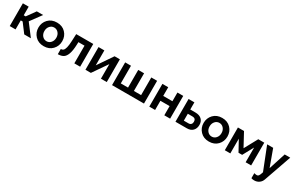

<svg xmlns="http://www.w3.org/2000/svg" viewBox="200 -2068 5834 3831"><g transform="rotate(30 3116.5 -152.0)"><path d="M61 0V-524H195V-326H240L382 -524H528L342 -271L548 0H395L238 -208H195V0Z M571 -261Q571 -375 646.5 -454Q722 -533 846 -533Q970 -533 1045 -454Q1120 -375 1120 -261Q1120 -148 1045 -69Q970 10 846 10Q722 10 646.5 -69.5Q571 -149 571 -261ZM748.5 -148.5Q788 -104 846 -104Q904 -104 943.5 -149Q983 -194 983 -262Q983 -330 943.5 -374.5Q904 -419 846 -419Q788 -419 748.5 -374Q709 -329 709 -261Q709 -193 748.5 -148.5Z M1172 7V-112Q1206 -113 1228 -132Q1250 -151 1264.5 -206.5Q1279 -262 1283 -359L1290 -524H1683V0H1549V-407H1408L1406 -346Q1401 -210 1373.5 -132.5Q1346 -55 1298.5 -24.5Q1251 6 1172 7Z M1805 0V-523H1939V-179L2174 -524H2296V0H2162V-336L1930 0Z M2418 0V-524H2552V-117H2719V-524H2854V-117H3020V-524H3154V0Z M3276 0V-524H3410V-324H3622V-524H3756V0H3622V-212H3410V0Z M3879 0V-524H4013V-359H4132Q4225 -359 4275.5 -311.5Q4326 -264 4326 -184Q4326 -101 4278 -50.5Q4230 0 4141 0ZM4013 -102H4120Q4159 -102 4179 -124.5Q4199 -147 4199 -183Q4199 -261 4119 -261H4013Z M4377 -261Q4377 -375 4452.5 -454Q4528 -533 4652 -533Q4776 -533 4851 -454Q4926 -375 4926 -261Q4926 -148 4851 -69Q4776 10 4652 10Q4528 10 4452.5 -69.5Q4377 -149 4377 -261ZM4554.5 -148.5Q4594 -104 4652 -104Q4710 -104 4749.5 -149Q4789 -194 4789 -262Q4789 -330 4749.5 -374.5Q4710 -419 4652 -419Q4594 -419 4554.5 -374Q4515 -329 4515 -261Q4515 -193 4554.5 -148.5Z M5016 0V-524H5156L5320 -221L5485 -524H5623V0H5496V-339L5362 -93H5278L5143 -339V0Z M5755 102Q5793 112 5815 112Q5842 112 5859 89Q5876 66 5896 0L5689 -524H5828L5969 -137L6093 -524H6221L6001 104Q5982 160 5935 194.5Q5888 229 5822 229Q5788 229 5755 218Z"/></g></svg>

Font: Raleway-v4020
Style: Bold
Weight: 700
Designer: Matt McInerney, Pablo Impallari, Rodrigo Fuenzalida
Foundry: Matt McInerney, Pablo Impallari, Rodrigo Fuenzalida
Version: Version 4.020;PS 004.020;hotconv 1.0.88;makeotf.lib2.5.64775